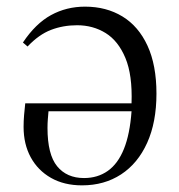

<svg xmlns="http://www.w3.org/2000/svg" viewBox="-20 -544 539 578"><path d="M227 14Q173 14 133.5 -8.5Q94 -31 72.5 -70.5Q51 -110 51 -162Q51 -180 52.5 -197.5Q54 -215 56 -233H376Q379 -318 357.5 -369.5Q336 -421 298 -444.5Q260 -468 212 -468Q170 -468 133.5 -454Q97 -440 63 -404L49 -416Q87 -473 133.5 -498.5Q180 -524 236 -524Q300 -524 348.5 -494.5Q397 -465 424 -406.5Q451 -348 451 -262Q451 -176 423 -114Q395 -52 344.5 -19Q294 14 227 14ZM233 -8Q274 -8 304.5 -29.5Q335 -51 353 -95.5Q371 -140 376 -209H126Q125 -197 124 -185Q123 -173 123 -159Q123 -79 152 -43.5Q181 -8 233 -8Z"/></svg>

Font: Literata 60pt Light
Style: Regular
Weight: 300
Designer: Latin by Veronika Burian and Jose Scaglione. Greek by Irene Vlachou. Cyrillic by Vera Evstafieva.
Foundry: TypeTogether
Version: Version 3.103;gftools[0.9.29]